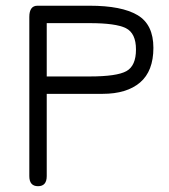

<svg xmlns="http://www.w3.org/2000/svg" viewBox="-20 -641 587 668"><path d="M142.6 -28.3Q142.6 6.8 112.3 6.8Q82 6.8 82 -28.3V-582Q82 -621.1 110.4 -621.1H292Q403.3 -621.1 458.5 -588.4Q513.7 -555.7 513.7 -474.6Q513.7 -393.6 467.3 -354Q420.9 -314.5 336.9 -314.5H142.6ZM292 -375Q386.7 -375 419.9 -393.6Q453.1 -412.1 453.1 -468.8Q453.1 -525.4 418 -543Q382.8 -560.5 292 -560.5H142.6V-375Z"/></svg>

Font: Jura
Style: Medium
Weight: 500
Version: Version 2.6.1